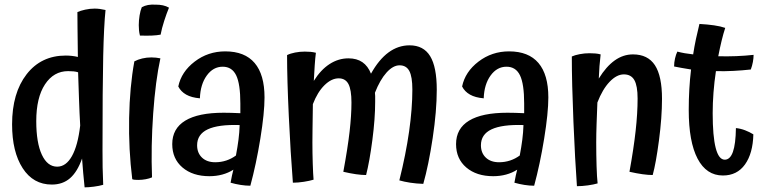

<svg xmlns="http://www.w3.org/2000/svg" viewBox="-20 -764 3297 826"><path d="M424 31Q407 36 384 39Q361 42 344 42Q341 12 338 -19.5Q335 -51 333 -82Q313 -25 281.5 2.5Q250 30 203 30Q123 30 77.5 -40.5Q32 -111 32 -229Q32 -364 94.5 -444.5Q157 -525 263 -525Q276 -525 289.5 -523.5Q303 -522 315 -519Q314 -606 313.5 -644Q313 -682 313 -712Q326 -718 346.5 -722.5Q367 -727 387 -727Q398 -727 409.5 -725.5Q421 -724 434 -721Q427 -654 424 -522.5Q421 -391 421 -117Q421 -76 421.5 -44Q422 -12 424 31ZM136 -243Q136 -150 160 -98.5Q184 -47 226 -47Q264 -47 289.5 -92.5Q315 -138 325 -224Q322 -276 320 -334Q318 -392 316 -453Q307 -456 296 -457Q285 -458 273 -458Q211 -458 173.5 -401Q136 -344 136 -243Z M650 -744Q667 -744 681 -741Q695 -738 707 -731Q697 -707 686.5 -674.5Q676 -642 671 -615Q656 -612 634 -611Q612 -610 582 -611Q579 -623 578 -634Q577 -645 577 -656Q577 -676 580.5 -697.5Q584 -719 590 -733Q603 -740 617 -742.5Q631 -745 650 -744ZM558 -500Q573 -508 592 -512.5Q611 -517 631 -517Q641 -517 651 -516Q661 -515 670 -513Q649 -417 639 -275.5Q629 -134 634 -1Q623 4 607 7Q591 10 575 10Q567 10 560.5 9.5Q554 9 549 7Q533 -121 535.5 -256Q538 -391 558 -500Z M1118 -345Q1118 -278 1100 -167.5Q1082 -57 1057 35Q1037 35 1015 31.5Q993 28 972 22Q975 5 978 -9Q981 -23 984 -34Q962 -20 936 -13Q910 -6 881 -6Q809 -6 765 -43.5Q721 -81 721 -144Q721 -211 777 -245Q833 -279 942 -279Q960 -279 975.5 -278.5Q991 -278 1014 -277Q1014 -288 1014 -298.5Q1014 -309 1014 -319Q1014 -403 996 -440Q978 -477 938 -477Q897 -477 869.5 -439Q842 -401 840 -341Q804 -344 781 -357Q758 -370 747 -392Q760 -455 817.5 -499Q875 -543 949 -543Q1033 -543 1075.5 -493Q1118 -443 1118 -345ZM828 -139Q828 -106 849 -86Q870 -66 906 -66Q931 -66 953.5 -73.5Q976 -81 995 -95Q1002 -132 1006 -163Q1010 -194 1011 -226Q919 -229 873.5 -207.5Q828 -186 828 -139Z M1859 -378Q1859 -287 1841.5 -170.5Q1824 -54 1801 27Q1771 26 1745 22Q1719 18 1698 12Q1726 -100 1740 -198.5Q1754 -297 1754 -379Q1754 -434 1741 -458.5Q1728 -483 1699 -483Q1671 -483 1643 -452Q1615 -421 1593 -365Q1594 -359 1594 -351Q1594 -343 1594 -326Q1594 -254 1582 -162Q1570 -70 1555 -11Q1536 -11 1511.5 -14.5Q1487 -18 1457 -25Q1476 -128 1484 -198Q1492 -268 1492 -323Q1492 -378 1479 -402.5Q1466 -427 1437 -427Q1406 -427 1376 -397.5Q1346 -368 1326 -316Q1325 -241 1324.5 -208.5Q1324 -176 1324 -151Q1324 -105 1325.5 -59.5Q1327 -14 1329 9Q1313 14 1287.5 18Q1262 22 1240 22Q1230 -104 1222.5 -263.5Q1215 -423 1215 -527Q1229 -534 1249.5 -538Q1270 -542 1291 -542Q1305 -542 1316 -541Q1327 -540 1339 -537Q1336 -514 1334 -483.5Q1332 -453 1330 -416Q1360 -464 1398 -488.5Q1436 -513 1479 -513Q1515 -513 1539 -496.5Q1563 -480 1576 -447Q1610 -508 1651.5 -538.5Q1693 -569 1742 -569Q1802 -569 1830.5 -522.5Q1859 -476 1859 -378Z M2339 -345Q2339 -278 2321 -167.5Q2303 -57 2278 35Q2258 35 2236 31.5Q2214 28 2193 22Q2196 5 2199 -9Q2202 -23 2205 -34Q2183 -20 2157 -13Q2131 -6 2102 -6Q2030 -6 1986 -43.5Q1942 -81 1942 -144Q1942 -211 1998 -245Q2054 -279 2163 -279Q2181 -279 2196.5 -278.5Q2212 -278 2235 -277Q2235 -288 2235 -298.5Q2235 -309 2235 -319Q2235 -403 2217 -440Q2199 -477 2159 -477Q2118 -477 2090.5 -439Q2063 -401 2061 -341Q2025 -344 2002 -357Q1979 -370 1968 -392Q1981 -455 2038.5 -499Q2096 -543 2170 -543Q2254 -543 2296.5 -493Q2339 -443 2339 -345ZM2049 -139Q2049 -106 2070 -86Q2091 -66 2127 -66Q2152 -66 2174.5 -73.5Q2197 -81 2216 -95Q2223 -132 2227 -163Q2231 -194 2232 -226Q2140 -229 2094.5 -207.5Q2049 -186 2049 -139Z M2545 -151Q2545 -98 2546.5 -49.5Q2548 -1 2551 25Q2534 30 2509 33.5Q2484 37 2462 37Q2454 -72 2447 -239.5Q2440 -407 2440 -521Q2453 -527 2474 -531Q2495 -535 2516 -535Q2529 -535 2541 -534Q2553 -533 2564 -530Q2561 -506 2559 -479.5Q2557 -453 2556 -426Q2588 -478 2624.5 -504Q2661 -530 2703 -530Q2767 -530 2797.5 -483.5Q2828 -437 2828 -339Q2828 -259 2815 -160.5Q2802 -62 2788 -11Q2769 -11 2744 -14.5Q2719 -18 2688 -25Q2706 -124 2714.5 -200.5Q2723 -277 2723 -340Q2723 -395 2709 -419.5Q2695 -444 2664 -444Q2633 -444 2602.5 -412Q2572 -380 2550 -323Q2548 -273 2546.5 -229.5Q2545 -186 2545 -151Z M3146 -213Q3166 -211 3185.5 -203.5Q3205 -196 3221 -186Q3219 -104 3185 -56.5Q3151 -9 3090 -9Q3019 -9 2981 -81.5Q2943 -154 2943 -291Q2943 -337 2945.5 -380.5Q2948 -424 2953 -465Q2929 -469 2911.5 -472Q2894 -475 2880 -478Q2880 -495 2884 -512.5Q2888 -530 2894 -542Q2909 -538 2926 -535Q2943 -532 2962 -530Q2967 -563 2974 -596Q2981 -629 2989 -661Q3024 -659 3052 -655Q3080 -651 3100 -644Q3092 -620 3084.5 -589Q3077 -558 3070 -522Q3109 -521 3147.5 -522.5Q3186 -524 3222 -528Q3222 -514 3219 -497.5Q3216 -481 3210 -465Q3174 -461 3135.5 -459Q3097 -457 3060 -458Q3053 -412 3049.5 -366Q3046 -320 3046 -277Q3046 -178 3059 -127.5Q3072 -77 3098 -77Q3121 -77 3133 -110.5Q3145 -144 3146 -213Z"/></svg>

Font: Atma Medium
Style: Regular
Weight: 500
Designer: Gregori Vincens, Jeremie Hornus, Riccardo Olocco, Yoann Minet.
Foundry: black foundry
Version: Version 1.101;PS 1.100;hotconv 1.0.86;makeotf.lib2.5.63406